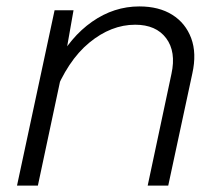

<svg xmlns="http://www.w3.org/2000/svg" viewBox="-20 -578 690 598"><path d="M440 0 514 -348Q529 -417 497.5 -459Q466 -501 401 -501Q326 -501 258 -445Q190 -389 147 -278L154 -377Q199 -463 267 -510.5Q335 -558 414 -558Q475 -558 516.5 -532Q558 -506 575.5 -459Q593 -412 579 -349L504 0ZM33 0 150 -546H209L184 -404L98 0Z"/></svg>

Font: Azeret Mono Thin ExtraLight
Style: Italic
Weight: 250
Italic angle: -12°
Version: Version 1.002